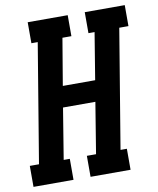

<svg xmlns="http://www.w3.org/2000/svg" viewBox="-102 -800 713 865"><g transform="rotate(-10 254.5 -367.5)"><path d="M-19 0V-96H23L113 -639H84V-735H267V-639H226L190 -425H338L373 -639H345V-735H528V-639H486L396 -96H425V0H242V-96H284L322 -329H174L136 -96H164V0Z"/></g></svg>

Font: Iosevka Gothic
Style: Bold Italic
Weight: 700
Italic angle: -9°
Monospace: yes
Designer: Belleve Invis
Foundry: Belleve Invis
Version: Version 15.5.1; ttfautohint (v1.8.4)